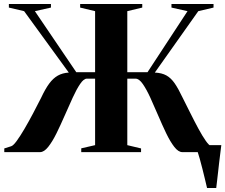

<svg xmlns="http://www.w3.org/2000/svg" viewBox="-20 -763 1130 963"><path d="M1018.5 180Q1014 160.5 1007.8 134.8Q1001.5 109 995 82.8Q988.5 56.5 982 33.8Q975.5 11 971 -2.5L952 -35H1090Q1087.5 -15.5 1084.8 6.8Q1082 29 1079.2 52.5Q1076.5 76 1074 98.8Q1071.5 121.5 1069 142.2Q1066.5 163 1064.5 180ZM1.5 0V-18.5L36 -29.5Q46.5 -32.5 64 -56.5Q81.5 -80.5 102.8 -116.8Q124 -153 145.8 -194.2Q167.5 -235.5 186.5 -273Q207 -317 226.8 -343.8Q246.5 -370.5 270 -383.8Q293.5 -397 325 -399L101 -707L24.5 -725V-743H235.5V-725L155 -707L362.5 -401H457V-707L382 -725V-743H693.5V-725L618.5 -707V-401H720L920.5 -707L840 -725V-743H1051V-725L974.5 -707L756.5 -399Q791.5 -397.5 814.8 -384.5Q838 -371.5 856.5 -344.5Q875 -317.5 896 -273Q915 -235.5 935.5 -194.2Q956 -153 975.5 -117Q995 -81 1011.8 -57Q1028.5 -33 1040 -29.5L1074 -18.5V0H894.5Q874.5 0 854 -26.5Q833.5 -53 813.2 -95.2Q793 -137.5 773 -184.5Q753 -231.5 733.8 -273.5Q714.5 -315.5 696 -342Q677.5 -368.5 660 -368.5H618.5V-35L687.5 -18.5V0H387.5V-19L457 -35V-368.5H415.5Q400 -368.5 382 -342Q364 -315.5 344.8 -273.5Q325.5 -231.5 305 -184.5Q284.5 -137.5 263.8 -95.2Q243 -53 222 -26.5Q201 0 181 0Z"/></svg>

Font: Merriweather 144pt
Style: Bold
Weight: 700
Version: Version 2.100